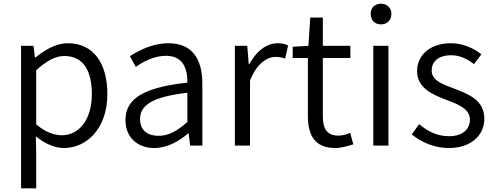

<svg xmlns="http://www.w3.org/2000/svg" viewBox="-20 -788 2678 1039"><path d="M94 231H176V45L174 -50C224 -10 276 13 326 13C450 13 561 -94 561 -278C561 -445 487 -554 346 -554C282 -554 222 -517 172 -477H169L161 -540H94ZM314 -56C277 -56 227 -71 176 -115V-408C231 -458 280 -485 327 -485C435 -485 477 -401 477 -277C477 -141 408 -56 314 -56Z M816 13C884 13 946 -22 998 -66H1001L1009 0H1075V-335C1075 -465 1023 -554 892 -554C805 -554 729 -514 683 -484L715 -426C756 -455 814 -486 879 -486C972 -486 995 -414 994 -341C762 -315 659 -257 659 -139C659 -41 727 13 816 13ZM838 -53C783 -53 738 -79 738 -144C738 -218 803 -264 994 -286V-128C939 -79 892 -53 838 -53Z M1251 0H1333V-352C1370 -446 1426 -480 1471 -480C1493 -480 1505 -477 1523 -471L1539 -542C1521 -551 1505 -554 1482 -554C1421 -554 1366 -509 1329 -441H1326L1318 -540H1251Z M1795 13C1825 13 1861 3 1892 -7L1875 -69C1857 -61 1832 -54 1812 -54C1747 -54 1727 -94 1727 -160V-474H1876V-540H1727V-693H1659L1649 -540L1564 -535V-474H1646V-163C1646 -57 1682 13 1795 13Z M2000 0H2082V-540H2000ZM2042 -656C2074 -656 2098 -678 2098 -713C2098 -746 2074 -768 2042 -768C2008 -768 1986 -746 1986 -713C1986 -678 2008 -656 2042 -656Z M2408 13C2533 13 2601 -59 2601 -145C2601 -248 2514 -279 2434 -310C2372 -333 2316 -353 2316 -407C2316 -451 2349 -489 2421 -489C2471 -489 2509 -468 2545 -441L2585 -494C2544 -527 2485 -554 2421 -554C2304 -554 2237 -487 2237 -403C2237 -311 2321 -276 2397 -247C2457 -225 2523 -199 2523 -141C2523 -91 2486 -51 2411 -51C2343 -51 2295 -78 2248 -116L2208 -61C2258 -19 2331 13 2408 13Z"/></svg>

Font: Noto Sans HK DemiLight
Style: Regular
Weight: 350
Designer: Ryoko NISHIZUKA 西塚涼子 (kana, bopomofo & ideographs); Paul D. Hunt (Latin, Greek & Cyrillic); Sandoll Communications 산돌커뮤니
Foundry: Adobe
Version: Version 2.004;hotconv 1.0.118;makeotfexe 2.5.65603